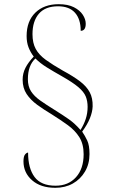

<svg xmlns="http://www.w3.org/2000/svg" viewBox="-20 -780 545 916"><path d="M244 116Q174 116 133 80Q92 44 92 -10Q92 -34 99.5 -43Q107 -52 114 -52Q114 23 145 64.5Q176 106 245 106Q306 106 342.5 65.5Q379 25 379 -44Q379 -93 358.5 -125.5Q338 -158 303.5 -183Q269 -208 226 -235Q189 -257 157.5 -280Q126 -303 107 -331.5Q88 -360 88 -400Q88 -430 101.5 -456.5Q115 -483 141 -510Q125 -531 116 -554.5Q107 -578 107 -608Q107 -679 148.5 -719.5Q190 -760 260 -760Q304 -760 332.5 -745.5Q361 -731 375 -709.5Q389 -688 389 -667Q389 -633 365 -633Q365 -689 337.5 -719.5Q310 -750 257 -750Q196 -750 165.5 -714.5Q135 -679 135 -617Q135 -575 150.5 -546.5Q166 -518 198.5 -494.5Q231 -471 280 -443Q330 -416 361.5 -392Q393 -368 408 -340Q423 -312 422 -272Q421 -246 409 -216Q397 -186 372 -152Q385 -133 396 -110Q407 -87 407 -45Q407 2 385.5 38.5Q364 75 327.5 95.5Q291 116 244 116ZM364 -160Q380 -185 389 -212.5Q398 -240 398 -270Q398 -298 389 -320Q380 -342 353.5 -364.5Q327 -387 274 -417Q235 -439 203.5 -458.5Q172 -478 149 -501Q113 -468 113 -402Q113 -368 128 -344.5Q143 -321 172 -300.5Q201 -280 240 -256Q280 -231 308.5 -211Q337 -191 364 -160Z"/></svg>

Font: Noto Serif Display SemiCondensed Thin
Style: Regular
Weight: 100
Width: 4
Designer: Monotype Design Team
Foundry: Monotype Imaging Inc.
Version: Version 2.009